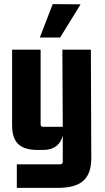

<svg xmlns="http://www.w3.org/2000/svg" viewBox="-20 -721 510 936"><path d="M272 80H62V195H259C376 195 425 152 425 49L423 -479H284L286 -103H191C181 -103 178 -106 178 -116V-479H39V-112C39 -24 78 10 166 10H191C245 10 275 -17 286 -60V66C286 76 282 80 272 80ZM174 -538H273L373 -700L237 -701Z"/></svg>

Font: Gemini
Style: Regular
Weight: 700
Designer: Pushpananda Ekanayake, Sol Matas, Kosala Senevirathne
Foundry: Mooniak
Version: Version 1.000;PS 1.0;hotconv 1.0.86;makeotf.lib2.5.63406